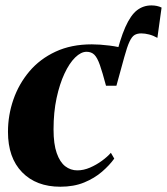

<svg xmlns="http://www.w3.org/2000/svg" viewBox="-20 -679 618 710"><path d="M410.5 -362 404 -452Q423.5 -534 443.5 -578.8Q463.5 -623.5 486.8 -641.2Q510 -659 540 -659Q550.5 -659 560 -657Q569.5 -655 577.5 -651L562 -539Q547 -547.5 531.5 -551.5Q516 -555.5 502.5 -555.5Q487.5 -555.5 477.5 -549.5Q467.5 -543.5 458.8 -524.8Q450 -506 439.5 -467.5ZM203 11.5Q114 11.5 61.8 -42Q9.5 -95.5 9.5 -191.5Q9.5 -253 29.5 -310.8Q49.5 -368.5 88.5 -414.8Q127.5 -461 185.5 -488Q243.5 -515 319.5 -515Q348.5 -515 384.8 -510.5Q421 -506 447 -497L410.5 -362H372Q359 -411 349.5 -438.2Q340 -465.5 329 -476.5Q318 -487.5 300 -487.5Q279.5 -487.5 258 -466.5Q236.5 -445.5 218.5 -407Q200.5 -368.5 189.2 -316.2Q178 -264 178 -200.5Q178 -146 189.8 -112.8Q201.5 -79.5 221.2 -64.2Q241 -49 266 -49Q289 -49 312.8 -59.2Q336.5 -69.5 357 -84.5Q377.5 -99.5 390 -114L402.5 -92.5Q385 -68 357.2 -44Q329.5 -20 291.2 -4.2Q253 11.5 203 11.5Z"/></svg>

Font: Merriweather 144pt ExtraBold
Style: Italic
Weight: 800
Italic angle: -7.8°
Version: Version 2.101